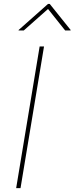

<svg xmlns="http://www.w3.org/2000/svg" viewBox="-20 -966 383 986"><path d="M206.1 -727.5 85.4 0H63L183.6 -727.5ZM102.1 -809.6H75.2L75.7 -812L226.6 -945.8H235.4L342.8 -812L342.3 -809.6H314.5L226.6 -919.9Z"/></svg>

Font: Inter 17pt Thin
Style: Italic
Weight: 250
Italic angle: -9.3988°
Version: Version 4.001;git-66647c0bb